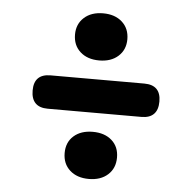

<svg xmlns="http://www.w3.org/2000/svg" viewBox="-47 -678 693 694"><g transform="rotate(5 300.0 -330.5)"><path d="M130 -270Q100 -270 85 -285.5Q70 -301 70 -331Q70 -361 85 -376Q100 -391 130 -391H470Q500 -391 515 -376Q530 -361 530 -331Q530 -301 515 -285.5Q500 -270 470 -270ZM300 -460Q257 -460 231 -483.5Q205 -507 205 -546Q205 -584 231 -607.5Q257 -631 300 -631Q343 -631 369 -607.5Q395 -584 395 -545Q395 -507 369 -483.5Q343 -460 300 -460ZM300 -30Q257 -30 231 -53.5Q205 -77 205 -116Q205 -155 231 -178Q257 -201 300 -201Q343 -201 369 -178Q395 -155 395 -116Q395 -77 369 -53.5Q343 -30 300 -30Z"/></g></svg>

Font: Maple Mono
Style: Bold
Weight: 700
Monospace: yes
Designer: subframe7536
Version: Version 7.200